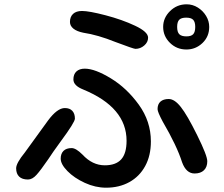

<svg xmlns="http://www.w3.org/2000/svg" viewBox="-20 -821 1040 892"><path d="M668 -646Q668 -625 650 -609.5Q632 -594 609 -594Q601 -594 516 -626Q434 -659 367 -669Q337 -675 321 -688Q305 -701 305 -719Q305 -743 319.5 -756.5Q334 -770 361 -770Q394 -770 470.5 -750Q547 -730 607.5 -701.5Q668 -673 668 -646ZM95 -112 203 -261Q246 -319 281 -319Q304 -319 316 -306Q328 -293 328 -270Q328 -253 262 -164Q224 -112 204 -81Q169 -30 149.5 -8.5Q130 13 110 13Q83 13 69 -0.5Q55 -14 55 -39Q55 -63 95 -112ZM313 -133Q333 -133 363 -103Q409 -53 467 -53Q518 -53 543 -80.5Q568 -108 568 -167Q568 -322 367 -405Q321 -423 321 -452Q321 -476 335 -489Q349 -502 374 -502Q421 -502 495 -457Q569 -412 625 -334.5Q681 -257 681 -164Q681 -98 654.5 -49.5Q628 -1 581 25Q534 51 473 51Q423 51 374 28.5Q325 6 293.5 -26Q262 -58 262 -84Q262 -107 275 -120Q288 -133 313 -133ZM764 -361Q791 -361 820 -324Q849 -288 896 -193Q943 -98 943 -72Q943 -45 927.5 -30Q912 -15 884 -15Q845 -15 826 -67Q802 -143 736 -256Q712 -301 712 -314Q712 -337 725.5 -349Q739 -361 764 -361ZM847 -801Q875 -801 899 -786Q923 -771 937.5 -747Q952 -723 952 -696Q952 -651 920.5 -621Q889 -591 846 -591Q801 -591 769.5 -622Q738 -653 738 -696Q738 -738 770 -769.5Q802 -801 847 -801ZM846 -652Q868 -652 877.5 -662Q887 -672 887 -696Q887 -719 877.5 -729Q868 -739 845 -739Q822 -739 812.5 -729Q803 -719 803 -696Q803 -672 813 -662Q823 -652 846 -652Z"/></svg>

Font: 寒蝉全圆体 Bold
Style: Regular
Weight: 700
Designer: Warren2060
      Designed by Motoya company      

      [Varela Round]
      Joe Prince(Latin component); Avraham Cornf
Foundry: ChillType
Version: Version 3.200